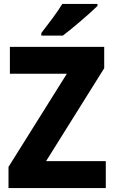

<svg xmlns="http://www.w3.org/2000/svg" viewBox="-20 -951 577 971"><path d="M473 -921V-931H295C268 -886 222 -827 189 -784V-771H298C348 -809 436 -884 473 -921ZM515 0V-136H213L507 -606V-714H30V-578H318L23 -107V0Z"/></svg>

Font: Noto Sans Sinhala UI SemiCondensed ExtraBold
Style: Regular
Weight: 800
Width: 4
Designer: Jelle Bosma - Monotype Design Team
Foundry: Monotype Imaging Inc.
Version: Version 2.006